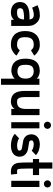

<svg xmlns="http://www.w3.org/2000/svg" viewBox="1335 -2179 1044 3754"><g transform="rotate(90 1857.0 -302.0)"><path d="M487.3 -314.5Q487.3 -209 487.3 1Q447.3 1 367.2 1Q367.2 -16.6 367.2 -52.7Q344.7 -26.4 309.6 -9.8Q274.4 6.8 223.6 6.8Q223.6 6.8 223.6 6.8Q222.7 6.8 222.7 6.8Q128.9 6.8 74.2 -41Q19.5 -89.8 19.5 -172.9Q19.5 -209 34.2 -246.1Q48.8 -282.2 89.8 -309.6Q112.3 -325.2 143.6 -335.9Q175.8 -346.7 217.8 -352.5Q253.9 -357.4 293 -357.4Q332 -357.4 361.3 -356.4Q358.4 -376 350.6 -395.5Q342.8 -414.1 328.1 -424.8Q295.9 -447.3 237.3 -438.5Q177.7 -429.7 129.9 -408.2Q114.3 -443.4 82 -513.7Q93.8 -519.5 115.2 -527.3Q135.7 -536.1 163.1 -543.9Q212.9 -557.6 276.4 -558.6Q278.3 -559.6 281.2 -559.6Q340.8 -559.6 392.6 -526.4Q424.8 -504.9 456.1 -456.1Q487.3 -409.2 487.3 -317.4Q487.3 -316.4 487.3 -314.5ZM361.3 -250Q351.6 -250 339.8 -250Q322.3 -250 299.8 -250Q262.7 -248 233.4 -244.1Q168.9 -235.4 154.3 -215.8Q139.6 -196.3 139.6 -172.9Q139.6 -159.2 150.4 -136.7Q161.1 -113.3 223.6 -113.3Q296.9 -113.3 326.2 -143.6Q356.4 -173.8 361.3 -250Z M851.6 -113.3Q909.2 -113.3 936.5 -139.6Q964.8 -165 965.8 -167Q986.3 -154.3 987.3 -153.3Q987.3 -153.3 1020.5 -131.8Q1029.3 -127 1040 -120.1Q1051.8 -112.3 1066.4 -102.5Q1066.4 -101.6 1059.6 -92.8Q1052.7 -83 1040 -69.3Q1015.6 -45.9 968.8 -19.5Q922.9 6.8 851.6 6.8Q723.6 6.8 655.3 -65.4Q586.9 -136.7 586.9 -272.5Q586.9 -408.2 656.2 -483.4Q725.6 -558.6 851.6 -558.6Q922.9 -558.6 968.8 -532.2Q1015.6 -505.9 1040 -481.4Q1052.7 -468.8 1059.6 -459Q1066.4 -450.2 1066.4 -449.2Q1046.9 -436.5 1045.9 -435.5Q1044.9 -435.5 1011.7 -415Q1002.9 -409.2 991.2 -402.3Q980.5 -395.5 964.8 -385.7Q963.9 -386.7 936.5 -413.1Q909.2 -439.5 851.6 -439.5Q775.4 -439.5 741.2 -399.4Q707 -359.4 707 -272.5Q707 -172.9 747.1 -142.6Q787.1 -113.3 851.6 -113.3Z M1127 -280.3Q1127 -413.1 1183.6 -483.4Q1239.3 -554.7 1359.4 -557.6Q1363.3 -557.6 1368.2 -557.6Q1372.1 -557.6 1377 -557.6Q1417 -555.7 1455.1 -541Q1493.2 -526.4 1517.6 -499Q1517.6 -516.6 1517.6 -550.8Q1557.6 -550.8 1637.7 -550.8Q1637.7 -300.8 1637.7 200.2Q1597.7 200.2 1517.6 200.2Q1517.6 157.2 1517.6 151.4Q1517.6 146.5 1517.6 107.4Q1517.6 98.6 1517.6 85Q1517.6 72.3 1517.6 54.7Q1517.6 33.2 1517.6 2.9Q1517.6 -27.3 1517.6 -67.4Q1492.2 -38.1 1454.1 -22.5Q1416 -5.9 1376 -2Q1370.1 -2 1362.3 -2Q1355.5 -2 1349.6 -2Q1236.3 -8.8 1181.6 -79.1Q1127 -149.4 1127 -280.3ZM1247.1 -280.3Q1247.1 -182.6 1280.3 -152.3Q1314.5 -122.1 1376 -121.1Q1392.6 -121.1 1409.2 -124Q1426.8 -127.9 1443.4 -134.8Q1473.6 -149.4 1495.1 -182.6Q1516.6 -216.8 1516.6 -280.3Q1516.6 -343.8 1495.1 -377Q1473.6 -410.2 1444.3 -424.8Q1427.7 -432.6 1410.2 -435.5Q1393.6 -438.5 1377 -439.5Q1314.5 -438.5 1281.2 -408.2Q1247.1 -377.9 1247.1 -280.3Z M2110.4 -552.7Q2150.4 -552.7 2230.5 -552.7Q2230.5 -369.1 2230.5 -1Q2190.4 -1 2110.4 -1Q2110.4 -17.6 2110.4 -17.6Q2110.4 -17.6 2110.4 -66.4Q2089.8 -34.2 2054.7 -14.6Q2019.5 4.9 1974.6 6.8Q1971.7 6.8 1967.8 6.8Q1964.8 6.8 1961.9 6.8Q1854.5 3.9 1806.6 -62.5Q1757.8 -127.9 1757.8 -260.7Q1757.8 -358.4 1757.8 -552.7Q1797.9 -552.7 1877.9 -552.7Q1877.9 -506.8 1877.9 -500Q1877.9 -494.1 1877.9 -452.1Q1877.9 -442.4 1877.9 -427.7Q1877.9 -414.1 1877.9 -394.5Q1877.9 -371.1 1877.9 -337.9Q1877.9 -305.7 1877.9 -261.7Q1877.9 -225.6 1881.8 -200.2Q1886.7 -174.8 1893.6 -158.2Q1907.2 -127 1928.7 -120.1Q1950.2 -113.3 1974.6 -113.3Q2045.9 -113.3 2078.1 -156.2Q2110.4 -199.2 2110.4 -294.9Q2110.4 -380.9 2110.4 -552.7Z M2369.1 -550.8Q2409.2 -550.8 2489.3 -550.8Q2489.3 -391.6 2489.3 -73.2Q2489.3 -48.8 2489.3 0Q2449.2 0 2369.1 0Q2369.1 -91.8 2369.1 -276.4Q2369.1 -367.2 2369.1 -550.8ZM2478.5 -658.2Q2468.8 -648.4 2456.1 -643.6Q2442.4 -637.7 2428.7 -637.7Q2416 -637.7 2402.3 -643.6Q2388.7 -648.4 2379.9 -658.2Q2370.1 -668 2364.3 -681.6Q2359.4 -694.3 2359.4 -708Q2359.4 -721.7 2364.3 -734.4Q2370.1 -748 2379.9 -757.8Q2388.7 -766.6 2402.3 -772.5Q2416 -778.3 2428.7 -778.3Q2442.4 -778.3 2456.1 -772.5Q2468.8 -766.6 2478.5 -757.8Q2488.3 -748 2493.2 -734.4Q2499 -721.7 2499 -708Q2499 -694.3 2493.2 -681.6Q2488.3 -668 2478.5 -658.2Z M2826.2 -338.9Q2858.4 -335 2909.2 -324.2Q2960 -312.5 2998 -276.4Q3018.6 -256.8 3031.2 -228.5Q3043.9 -201.2 3043 -161.1Q3043 -160.2 3043 -160.2Q3043 -109.4 3016.6 -71.3Q2989.3 -33.2 2939.5 -12.7Q2915 -2.9 2885.7 2Q2856.4 6.8 2825.2 6.8Q2759.8 6.8 2695.3 -13.7Q2631.8 -34.2 2597.7 -70.3Q2615.2 -86.9 2615.2 -87.9Q2616.2 -87.9 2644.5 -115.2Q2652.3 -123 2662.1 -131.8Q2671.9 -141.6 2684.6 -154.3Q2691.4 -146.5 2706.1 -139.6Q2721.7 -131.8 2740.2 -127Q2776.4 -116.2 2819.3 -114.3Q2863.3 -112.3 2895.5 -125Q2917 -132.8 2920.9 -143.6Q2924.8 -153.3 2924.8 -160.2Q2924.8 -180.7 2907.2 -196.3Q2890.6 -210.9 2813.5 -219.7Q2778.3 -223.6 2729.5 -234.4Q2681.6 -245.1 2647.5 -280.3Q2628.9 -298.8 2618.2 -326.2Q2606.4 -353.5 2606.4 -392.6Q2606.4 -444.3 2632.8 -483.4Q2659.2 -522.5 2707 -542Q2749 -558.6 2799.8 -558.6Q2804.7 -558.6 2810.5 -558.6Q2867.2 -556.6 2918.9 -539.1Q2947.3 -529.3 2970.7 -514.6Q2995.1 -500 3012.7 -482.4Q2995.1 -465.8 2994.1 -464.8Q2993.2 -463.9 2964.8 -436.5Q2958 -429.7 2948.2 -420.9Q2938.5 -411.1 2925.8 -399.4Q2918 -407.2 2904.3 -414.1Q2891.6 -420.9 2875 -426.8Q2845.7 -436.5 2810.5 -439.5Q2776.4 -441.4 2751 -430.7Q2737.3 -424.8 2731.4 -416Q2725.6 -408.2 2725.6 -392.6Q2725.6 -370.1 2738.3 -359.4Q2751 -347.7 2826.2 -338.9Z M3402.3 -423.8Q3360.4 -423.8 3275.4 -423.8Q3275.4 -406.2 3275.4 -405.3Q3275.4 -404.3 3275.4 -374Q3275.4 -367.2 3275.4 -356.4Q3275.4 -346.7 3275.4 -333Q3275.4 -257.8 3278.3 -196.3Q3280.3 -134.8 3295.9 -121.1Q3298.8 -118.2 3316.4 -114.3Q3333 -110.4 3379.9 -116.2Q3381.8 -91.8 3382.8 -90.8Q3382.8 -89.8 3386.7 -50.8Q3388.7 -42 3389.6 -28.3Q3391.6 -14.6 3393.6 2.9Q3378.9 4.9 3365.2 5.9Q3350.6 6.8 3335.9 6.8Q3303.7 6.8 3272.5 -1Q3241.2 -8.8 3216.8 -31.2Q3171.9 -70.3 3164.1 -141.6Q3156.2 -212.9 3156.2 -333Q3156.2 -363.3 3156.2 -423.8Q3133.8 -423.8 3088.9 -423.8Q3088.9 -444.3 3088.9 -485.4Q3088.9 -504.9 3088.9 -543.9Q3111.3 -543.9 3156.2 -543.9Q3156.2 -630.9 3156.2 -803.7Q3196.3 -803.7 3276.4 -803.7Q3276.4 -717.8 3276.4 -543.9Q3318.4 -543.9 3402.3 -543.9Q3402.3 -503.9 3402.3 -423.8Z M3515.6 -550.8Q3555.7 -550.8 3635.7 -550.8Q3635.7 -391.6 3635.7 -73.2Q3635.7 -48.8 3635.7 0Q3595.7 0 3515.6 0Q3515.6 -91.8 3515.6 -276.4Q3515.6 -367.2 3515.6 -550.8ZM3625 -658.2Q3615.2 -648.4 3602.5 -643.6Q3588.9 -637.7 3575.2 -637.7Q3562.5 -637.7 3548.8 -643.6Q3535.2 -648.4 3526.4 -658.2Q3516.6 -668 3510.7 -681.6Q3505.9 -694.3 3505.9 -708Q3505.9 -721.7 3510.7 -734.4Q3516.6 -748 3526.4 -757.8Q3535.2 -766.6 3548.8 -772.5Q3562.5 -778.3 3575.2 -778.3Q3588.9 -778.3 3602.5 -772.5Q3615.2 -766.6 3625 -757.8Q3634.8 -748 3639.6 -734.4Q3645.5 -721.7 3645.5 -708Q3645.5 -694.3 3639.6 -681.6Q3634.8 -668 3625 -658.2Z"/></g></svg>

Font: Seiden_Sans_Regular
Style: Regular
Weight: 400
Designer: Kevin Beronilla
Version: Version 1.0